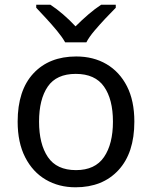

<svg xmlns="http://www.w3.org/2000/svg" viewBox="-20 -786 645 816"><path d="M551 -269Q551 -136 483.5 -63Q416 10 301 10Q230 10 174.5 -22.5Q119 -55 87 -117.5Q55 -180 55 -269Q55 -402 122 -474Q189 -546 304 -546Q377 -546 432.5 -513.5Q488 -481 519.5 -419.5Q551 -358 551 -269ZM146 -269Q146 -174 183.5 -118.5Q221 -63 303 -63Q384 -63 422 -118.5Q460 -174 460 -269Q460 -364 422 -418Q384 -472 302 -472Q220 -472 183 -418Q146 -364 146 -269ZM257 -606Q244 -629 222 -655.5Q200 -682 176 -708Q152 -734 134 -753V-766H194Q220 -749 248 -725Q276 -701 301 -674Q328 -701 356 -725Q384 -749 410 -766H472V-753Q453 -734 428.5 -708Q404 -682 381.5 -655.5Q359 -629 347 -606Z"/></svg>

Font: Noto Sans
Style: Regular
Weight: 400
Designer: Monotype Design Team
Foundry: Monotype Imaging Inc.
Version: Version 2.007